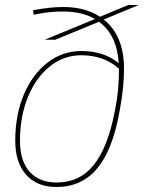

<svg xmlns="http://www.w3.org/2000/svg" viewBox="-20 -738 575 768"><path d="M201 -579H159L360 -662Q308 -692 232 -692Q204 -692 178.5 -689.5Q153 -687 115 -679L112 -697Q180 -710 233 -710Q321 -710 380 -671L493 -718H535L395 -660Q476 -595 476 -464Q476 -426 472 -385.5Q468 -345 458 -292Q431 -139 369 -64.5Q307 10 206 10Q128 10 84.5 -39Q41 -88 41 -175Q41 -279 75.5 -360Q110 -441 170 -487.5Q230 -534 306 -534Q396 -534 455 -485Q448 -598 376 -651ZM60 -174Q60 -94 98.5 -51Q137 -8 207 -8Q298 -8 354.5 -77.5Q411 -147 439 -292Q448 -336 452 -377.5Q456 -419 456 -462V-463Q396 -517 305 -517Q235 -517 179.5 -472.5Q124 -428 92 -350.5Q60 -273 60 -174Z"/></svg>

Font: Georama Thin
Style: Italic
Weight: 100
Italic angle: -9°
Designer: Jean-Baptiste Levee
Foundry: Production Type
Version: Version 1.000